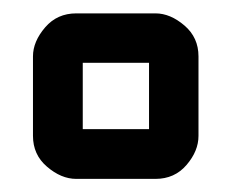

<svg xmlns="http://www.w3.org/2000/svg" viewBox="-20 -715 350 290"><path d="M205.1 -520V-620.1H105V-520ZM214.8 -694.8Q237.3 -694.8 258.8 -676.3Q279.8 -658.2 279.8 -629.9V-509.8Q279.8 -486.8 261.7 -465.8Q243.7 -444.8 214.8 -444.8H95.2Q72.3 -444.8 50.8 -463.4Q29.8 -481.4 29.8 -509.8V-629.9Q29.8 -652.3 48.3 -673.8Q66.4 -694.8 95.2 -694.8Z"/></svg>

Font: Horta
Style: Regular
Weight: 600
Width: 3
Version: Version 0.11